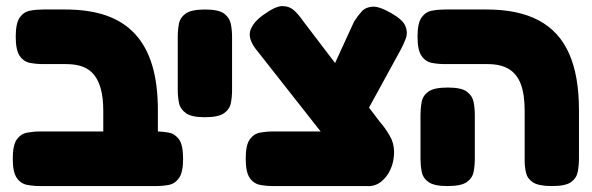

<svg xmlns="http://www.w3.org/2000/svg" viewBox="-20 -618 1995 647"><path d="M420 9Q376 9 356.5 -3.5Q337 -16 332.5 -36Q328 -56 328 -77V-245Q328 -286 320.5 -315.5Q313 -345 298 -364.5Q283 -384 259.5 -393Q236 -402 203 -402H126Q103 -402 81.5 -406Q60 -410 46.5 -429.5Q33 -449 33 -494Q33 -540 46.5 -559Q60 -578 81 -582Q102 -586 125 -586H200Q280 -586 338.5 -565.5Q397 -545 435.5 -503Q474 -461 493 -397.5Q512 -334 512 -247V-84Q512 -61 508 -39.5Q504 -18 485 -4.5Q466 9 420 9ZM116 9Q93 9 71.5 5Q50 1 36.5 -18.5Q23 -38 23 -83Q23 -129 36.5 -148Q50 -167 71.5 -171Q93 -175 115 -175H505Q528 -175 549 -171Q570 -167 583.5 -148Q597 -129 597 -83Q597 -38 583.5 -18.5Q570 1 549 5Q528 9 504 9Z M670 -223Q625 -223 606 -237Q587 -251 583 -272Q579 -293 579 -315V-495Q579 -517 583 -538Q587 -559 606 -572.5Q625 -586 671 -586Q717 -586 735.5 -572Q754 -558 758 -537Q762 -516 762 -494V-314Q762 -292 758 -271Q754 -250 735 -236.5Q716 -223 670 -223Z M1216 9 1114 -107 841 -454Q814 -490 824.5 -518Q835 -546 872 -571Q910 -598 933 -597.5Q956 -597 971.5 -582.5Q987 -568 1000 -549L1258 -210Q1269 -197 1277 -186Q1285 -175 1293 -161Q1308 -136 1308 -105.5Q1308 -75 1296.5 -48.5Q1285 -22 1264 -5.5Q1243 11 1216 9ZM901 9Q878 9 856.5 5Q835 1 821.5 -18.5Q808 -38 808 -83Q808 -129 821.5 -148Q835 -167 856 -171Q877 -175 900 -175H1219L1230 9ZM1180 -176 1058 -294 1173 -545Q1185 -564 1198.5 -579Q1212 -594 1235 -595.5Q1258 -597 1298 -574Q1337 -552 1346 -530.5Q1355 -509 1347.5 -488.5Q1340 -468 1329 -448Z M1840 9Q1795 9 1776 -3.5Q1757 -16 1752.5 -36Q1748 -56 1748 -77V-245Q1748 -300 1735 -334.5Q1722 -369 1694.5 -385.5Q1667 -402 1623 -402H1480Q1457 -402 1435.5 -406Q1414 -410 1400.5 -429.5Q1387 -449 1387 -494Q1387 -540 1400.5 -559Q1414 -578 1435.5 -582Q1457 -586 1479 -586H1620Q1726 -586 1795 -549.5Q1864 -513 1897.5 -438Q1931 -363 1931 -247V-84Q1931 -61 1927 -39.5Q1923 -18 1904.5 -4.5Q1886 9 1840 9ZM1488 9Q1443 9 1424 -4.5Q1405 -18 1401 -39.5Q1397 -61 1397 -83V-232Q1397 -254 1401 -275Q1405 -296 1424 -309.5Q1443 -323 1489 -323Q1535 -323 1553.5 -309Q1572 -295 1576 -274Q1580 -253 1580 -231V-82Q1580 -60 1576 -39Q1572 -18 1553 -4.5Q1534 9 1488 9Z"/></svg>

Font: Fredoka
Style: Bold
Weight: 700
Designer: Ben Nathan
Foundry: Milena B. Brandão, Ben Nathan
Version: Version 2.001